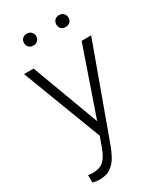

<svg xmlns="http://www.w3.org/2000/svg" viewBox="-229 -806 934 1102"><g transform="rotate(-30 238.0 -254.5)"><path d="M79.6 -528.3 244.6 -84.5 397.9 -528.3H460.9L237.8 84.5Q228.5 108.4 212.4 138.7Q196.3 168.9 167.2 191.2Q138.2 213.4 89.8 213.4Q80.6 213.4 65.9 211.2Q51.3 209 44.9 206.5L44.4 157.7Q49.8 158.7 60.1 159.7Q70.3 160.6 74.2 160.6Q122.1 160.6 147.7 136.7Q173.3 112.8 189.9 65.4L215.8 -4.4L16.1 -528.3ZM105 -681.6Q105 -698.7 115.7 -710.2Q126.5 -721.7 145 -721.7Q163.6 -721.7 174.6 -710.2Q185.5 -698.7 185.5 -681.6Q185.5 -665.5 174.6 -654.3Q163.6 -643.1 145 -643.1Q126.5 -643.1 115.7 -654.3Q105 -665.5 105 -681.6ZM318.8 -681.2Q318.8 -698.2 329.3 -709.7Q339.8 -721.2 358.9 -721.2Q377.4 -721.2 388.4 -709.7Q399.4 -698.2 399.4 -681.2Q399.4 -665 388.4 -653.8Q377.4 -642.6 358.9 -642.6Q339.8 -642.6 329.3 -653.8Q318.8 -665 318.8 -681.2Z"/></g></svg>

Font: Vazirmatn FD ExtraLight
Style: Regular
Weight: 200
Designer: Saber Rastikerdar
Foundry: Saber Rastikerdar
Version: Version 33.003